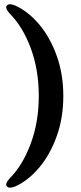

<svg xmlns="http://www.w3.org/2000/svg" viewBox="-20 -751 380 896"><path d="M275.5 -303Q275.5 -202 245.2 -116.8Q215 -31.5 164.2 29.5Q113.5 90.5 51.5 119Q18 132 10 115.5Q4.5 104.5 25 81.5Q85.5 21 123.2 -80.2Q161 -181.5 161 -303Q161 -425 123.5 -526Q86 -627 25 -688Q4.5 -711 10 -722Q18 -738.5 51.5 -725Q113.5 -696.5 164.2 -635.5Q215 -574.5 245.2 -489.2Q275.5 -404 275.5 -303Z"/></svg>

Font: Fraunces 72pt S050 SemiBold
Style: Regular
Weight: 600
Version: Version 1.000; ttfautohint (v1.8.3)